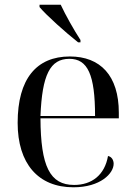

<svg xmlns="http://www.w3.org/2000/svg" viewBox="-20 -786 575 816"><path d="M312 -606H322V-616C294 -659 259 -721 238 -766H148V-756C177 -721 260 -647 312 -606ZM292 10C407 10 463 -49 463 -90C463 -105 455 -120 439 -123C425 -42 370 0 295 0C192 0 153 -79 152 -283H485V-307C485 -465 406 -546 277 -546C135 -546 55 -451 55 -264C55 -91 142 10 292 10ZM384 -293H152C159 -468 193 -536 275 -536C353 -536 384 -468 384 -293Z"/></svg>

Font: Noto Serif Display
Style: Regular
Weight: 400
Designer: Monotype Design Team
Foundry: Monotype Imaging Inc.
Version: Version 2.009